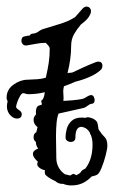

<svg xmlns="http://www.w3.org/2000/svg" viewBox="-22 -547 356 583"><path d="M98 -188H97Q90 -186 88 -198Q86 -208 88 -216Q90 -224 95 -226Q108 -231 118 -233Q128 -235 142 -238Q149 -240 165 -240.5Q181 -241 198 -242.5Q215 -244 225 -246Q232 -247 240 -252Q245 -256 252 -258Q262 -260 265 -247Q266 -243 264.5 -238Q263 -233 258 -232Q255 -232 253 -231Q251 -230 250 -230Q245 -227 240.5 -223.5Q236 -220 231 -219L142 -199Q129 -197 119.5 -194.5Q110 -192 98 -188ZM193 16Q181 16 169 11Q166 12 163 11Q154 10 146 3Q135 -2 126 -8Q117 -14 115 -18Q114 -21 114 -24Q114 -27 114 -28L115 -30Q104 -32 96 -39Q88 -46 93 -56Q87 -61 82.5 -67.5Q78 -74 78 -80Q78 -90 94 -96Q87 -104 87 -116Q80 -121 80 -130Q80 -142 88 -145Q89 -148 90 -152.5Q91 -157 92 -161Q80 -170 80 -183Q80 -191 85.5 -197.5Q91 -204 102 -205Q101 -208 100 -211.5Q99 -215 97 -218Q98 -218 104.5 -213Q111 -208 109 -213L103 -241Q112 -246 114 -267Q90 -261 64 -261Q59 -261 55.5 -262.5Q52 -264 48 -264Q44 -264 39 -255.5Q34 -247 30.5 -237Q27 -227 27 -223Q27 -219 31.5 -216Q36 -213 38 -211Q44 -207 44 -200Q44 -187 29 -187Q17 -187 6 -201Q-1 -212 -1 -223Q-1 -227 -0.5 -231Q0 -235 1 -239V-240Q-2 -245 -2 -250Q-2 -275 19 -290Q40 -305 62 -305Q82 -306 92 -306.5Q102 -307 117 -311L118 -315Q123 -337 126 -356.5Q129 -376 129 -401Q128 -405 124 -409.5Q120 -414 117 -417Q102 -417 87.5 -414Q73 -411 59 -409H56Q50 -409 46.5 -413.5Q43 -418 43 -423Q43 -436 55 -437Q63 -439 68 -439Q71 -445 79 -445Q88 -446 96 -452Q104 -458 113 -460Q128 -465 157 -473.5Q186 -482 206 -495L228 -520Q234 -527 241 -527Q248 -527 252 -521Q256 -515 253 -506Q249 -496 241.5 -488Q234 -480 224 -473Q212 -459 203 -443.5Q194 -428 194 -407Q194 -386 191 -365.5Q188 -345 183 -325Q187 -326 190.5 -326Q194 -326 198 -327Q215 -335 232.5 -343Q250 -351 268 -358Q274 -360 276 -360Q289 -360 289 -347Q289 -339 283 -334Q270 -322 249 -313Q228 -304 207 -299Q198 -295 189.5 -291.5Q181 -288 172 -285V-284Q171 -280 170.5 -276.5Q170 -273 170 -270Q170 -265 170.5 -260Q171 -255 171 -250Q171 -243 169.5 -235.5Q168 -228 162 -217Q152 -197 150 -176.5Q148 -156 148 -133Q148 -116 148.5 -99Q149 -82 149 -67Q149 -51 156.5 -38Q164 -25 175 -18L191 -14Q198 -19 202 -19L210 -15Q222 -21 224 -25.5Q226 -30 237 -35Q259 -63 259 -108Q259 -124 254 -137Q251 -140 251 -144Q243 -157 233 -160Q231 -161 229 -161Q228 -161 227.5 -161.5Q227 -162 226 -162Q207 -162 207 -130Q207 -116 192 -116Q187 -116 182 -119.5Q177 -123 177 -130Q177 -141 180.5 -155Q184 -169 195 -179.5Q206 -190 226 -190Q234 -190 237 -189Q241 -191 245 -191Q250 -191 260 -187Q272 -181 274 -173Q276 -165 277 -155Q279 -151 280 -150Q288 -138 296 -130.5Q304 -123 304 -104Q304 -96 299 -76Q294 -56 286.5 -37.5Q279 -19 272 -16Q268 -14 263.5 -13Q259 -12 256 -11Q245 1 230 8.5Q215 16 195 16Z"/></svg>

Font: Are You Serious
Style: Regular
Weight: 400
Designer: Robert E. Leuschke
Foundry: Robert E. Leuschke
Version: Version 1.100